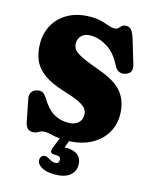

<svg xmlns="http://www.w3.org/2000/svg" viewBox="-134 -799 863 1099"><g transform="rotate(15 297.0 -249.0)"><path d="M417 127.5Q417 167.5 386.5 191.2Q356 215 297.5 215Q247.5 215 219.5 197.8Q191.5 180.5 191.5 159Q191.5 144.5 199 135.8Q206.5 127 218.5 127Q227.5 127 234.8 130.5Q242 134 249.5 139Q267.5 150 283.5 150Q306.5 150 306.5 126.5Q306.5 105.5 278 105.5H265Q250 105.5 246.2 96Q242.5 86.5 248.5 71.5L273.5 8Q242.5 5 221 -0.8Q199.5 -6.5 184 -6.5Q162.5 -6.5 148 3.2Q133.5 13 113 13Q93 13 82 0.8Q71 -11.5 65.5 -39L40.5 -168Q37 -187.5 45.8 -202.5Q54.5 -217.5 75.5 -223.5Q96.5 -229 110.2 -222Q124 -215 139.5 -189.5Q171.5 -136.5 209.5 -113.8Q247.5 -91 294.5 -91Q331.5 -91 353.2 -108.8Q375 -126.5 375 -155Q375 -175.5 365 -191.8Q355 -208 323 -224Q291 -240 225 -260Q148.5 -283.5 104.8 -315.5Q61 -347.5 42.5 -390.5Q24 -433.5 24 -488.5Q24 -552.5 53.2 -602.5Q82.5 -652.5 136.8 -681.2Q191 -710 265 -710Q303.5 -710 329.8 -702.8Q356 -695.5 375.5 -688.2Q395 -681 411.5 -681Q426.5 -681 434.2 -689Q442 -697 450.5 -705Q459 -713 476 -713Q496 -713 507.5 -698.2Q519 -683.5 531 -643.5L570.5 -512Q578 -486.5 571.5 -470.2Q565 -454 541 -446.5Q497.5 -433 474.5 -479Q441.5 -546 391.8 -576.5Q342 -607 293 -607Q259.5 -607 240.5 -588.5Q221.5 -570 221.5 -542.5Q221.5 -523 232 -507.2Q242.5 -491.5 278 -473.8Q313.5 -456 388.5 -429Q493 -392 532.8 -339.2Q572.5 -286.5 572.5 -209Q572.5 -150.5 543.5 -102.2Q514.5 -54 460 -24Q405.5 6 329 9.5L313.5 50.5Q319 50.5 325 50.5Q369.5 50.5 393.2 70.2Q417 90 417 127.5Z"/></g></svg>

Font: Fraunces 144pt SuperSoft Black
Style: Regular
Weight: 900
Version: Version 1.000;[b76b70a41]